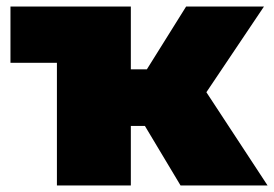

<svg xmlns="http://www.w3.org/2000/svg" viewBox="-20 -567 838 587"><path d="M423 -182H380V0H154V-375H12V-547H380V-355H429L549 -547H787L611 -285L798 0H532Z"/></svg>

Font: Montserrat Alternates Black
Style: Regular
Weight: 900
Designer: Julieta Ulanovsky
Foundry: Julieta Ulanovsky
Version: Version 7.200